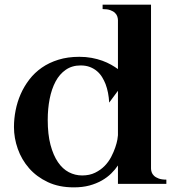

<svg xmlns="http://www.w3.org/2000/svg" viewBox="-20 -790 759 825"><path d="M486.8 -79.1Q475.1 -61.5 458 -44.7Q440.9 -27.8 417.5 -14.4Q394 -1 364.3 7.1Q334.5 15.1 296.9 15.1Q233.4 15.1 185.3 -7.6Q137.2 -30.3 105 -67.1Q72.8 -104 56.4 -150.4Q40 -196.8 40 -244.1Q40 -279.8 47.1 -315.9Q54.2 -352.1 68.8 -385.5Q83.5 -418.9 106 -448.2Q128.4 -477.5 159.7 -499.3Q190.9 -521 231 -533.4Q271 -545.9 320.8 -545.9Q349.1 -545.9 374 -541.3Q398.9 -536.6 419.7 -529.1Q440.4 -521.5 457.3 -512Q474.1 -502.4 486.8 -493.2V-703.1Q486.8 -710.4 484.1 -719Q481.4 -727.5 474.1 -734.6Q466.8 -741.7 454.1 -746.3Q441.4 -751 420.9 -751V-770H628.9V-65.9Q628.9 -58.6 631.6 -50.3Q634.3 -42 641.6 -34.9Q648.9 -27.8 661.9 -22.9Q674.8 -18.1 694.8 -18.1V0H486.8ZM333 -36.1Q364.7 -36.1 388.7 -47.9Q412.6 -59.6 429.7 -77.1Q446.8 -94.7 457.8 -116Q468.8 -137.2 475.3 -156.5Q481.9 -175.8 484.4 -190.2Q486.8 -204.6 486.8 -209V-399.9L449.2 -349.1Q446.8 -393.6 433.6 -428.7Q427.7 -443.8 418.9 -458.3Q410.2 -472.7 397.2 -483.9Q384.3 -495.1 366.7 -502Q349.1 -508.8 326.2 -508.8Q289.6 -508.8 262.7 -490.2Q235.8 -471.7 218.8 -439.7Q201.7 -407.7 193.4 -365.2Q185.1 -322.8 185.1 -274.9Q185.1 -212.4 197 -167.5Q209 -122.6 229 -93.3Q249 -64 275.9 -50Q302.7 -36.1 333 -36.1Z"/></svg>

Font: Uncial Antiqua
Style: Regular
Weight: 400
Version: Version 1.000